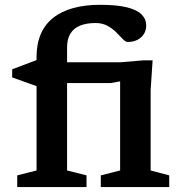

<svg xmlns="http://www.w3.org/2000/svg" viewBox="-20 -760 740 780"><path d="M429.5 -422.5H171.5L128.5 -410L29.5 -445.5V-478.5L136.5 -519L194 -507H468.5L564.5 -515H600L592 -394.5V-67.5L667.5 -47.5V0H389.5V-47.5L468 -67.5V-429.5ZM252.5 -67.5 331.5 -47.5V0H50V-47.5L128.5 -67.5V-528.5Q128.5 -582 145.8 -621.8Q163 -661.5 196.2 -687.8Q229.5 -714 277.5 -727.2Q325.5 -740.5 386.5 -740.5Q454.5 -740.5 495.8 -730.2Q537 -720 555.5 -701Q574 -682 574 -656Q574 -637 564.5 -621.8Q555 -606.5 538 -598Q521 -589.5 499 -589.5Q490 -589.5 479 -601.2Q468 -613 452.8 -628.2Q437.5 -643.5 416.8 -655Q396 -666.5 368.5 -666.5Q331.5 -666.5 305.5 -656Q279.5 -645.5 266 -623.5Q252.5 -601.5 252.5 -567.5Z"/></svg>

Font: Newsreader 7pt Medium
Style: Regular
Weight: 500
Designer: Hugues Gentile
Foundry: Production Type
Version: Version 1.003